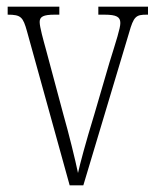

<svg xmlns="http://www.w3.org/2000/svg" viewBox="-20 -556 468 576"><path d="M61 -462 189 0H230L367 -457C381 -507 388 -512 420 -512H424V-536H275V-512H293C330 -512 341 -505 341 -487C341 -471 329 -435 308 -367L263 -213C236 -125 220 -64 214 -37C206 -76 186 -157 170 -213L118 -407C110 -436 99 -475 99 -490C99 -506 110 -512 144 -512H158V-536H3V-512C43 -512 49 -505 61 -462Z"/></svg>

Font: Noto Serif Devanagari ExtraCondensed ExtraLight
Style: Regular
Weight: 200
Width: 2
Designer: Universal Thirst, Indian Type Foundry and the Monotype Design Team
Foundry: Monotype Imaging Inc.
Version: Version 2.004